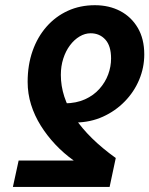

<svg xmlns="http://www.w3.org/2000/svg" viewBox="-20 -733 586 753"><path d="M352.1 -712.6Q407.8 -712.6 451.4 -689.8Q495 -666.9 520.4 -623.7Q545.8 -580.5 545.8 -519.6Q545.8 -467.9 525.8 -420.2Q505.8 -372.5 469.2 -335.1Q432.7 -297.6 383.7 -275.4Q334.7 -253.2 276.6 -252.5L234 -327.6Q279.4 -328.1 313.3 -343.5Q347.3 -358.8 370.1 -384.6Q393 -410.4 404.3 -441.1Q415.6 -471.8 415.6 -503.7Q415.6 -552.9 393.2 -577.7Q370.7 -602.5 335.3 -602.5Q313.2 -602.5 292.2 -590Q271.1 -577.5 254.4 -555.2Q237.7 -533 228.2 -503.3Q218.6 -473.6 218.6 -439.4Q218.6 -396.2 232.2 -354.2Q245.8 -312.3 273.1 -271.4Q300.4 -230.5 340.6 -191Q380.8 -151.5 434 -113.3L409.9 0H30.6L53.1 -103.5H269.1Q229.7 -131.6 196.9 -166.5Q164.2 -201.3 139.8 -240.4Q115.4 -279.5 101.9 -322.5Q88.4 -365.6 88.4 -412Q88.4 -478.2 107.8 -533.3Q127.2 -588.3 162.7 -628.6Q198.3 -668.9 246.2 -690.7Q294.2 -712.6 352.1 -712.6Z"/></svg>

Font: Source Sans 3
Style: Italic
Weight: 200
Italic angle: -11°
Designer: Paul D. Hunt
Foundry: Adobe
Version: Version 3.046;hotconv 1.0.118;makeotfexe 2.5.65603